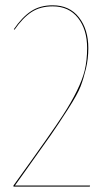

<svg xmlns="http://www.w3.org/2000/svg" viewBox="-20 -690 409 710"><path d="M174.8 -670.4Q236.8 -670.4 271.7 -626Q306.6 -581.5 306.6 -512.2Q306.6 -472.7 297.9 -436.3Q289.1 -399.9 278.1 -370.8Q267.1 -341.8 230.7 -285.2Q194.3 -228.5 167.2 -189.5Q140.1 -150.4 70.8 -53.7Q47.4 -21 35.2 -3.9H313L312 0H29.8V-3.9Q174.8 -205.1 212.4 -263.7Q276.4 -362.3 293 -428.7Q302.2 -467.3 302.2 -512.2Q302.2 -580.6 268.6 -623.5Q234.9 -666.5 174.8 -666.5Q128.9 -666.5 96.4 -645.3Q64 -624 33.7 -580.1L31.2 -582Q61.5 -626.5 94.7 -648.4Q127.9 -670.4 174.8 -670.4Z"/></svg>

Font: Fira Sans Compressed Four
Style: Regular
Weight: 100
Width: 1
Designer: Carrois Corporate & Edenspiekermann AG
Foundry: Carrois Corporate GbR & Edenspiekermann AG
Version: Version 4.203;PS 004.203;hotconv 1.0.88;makeotf.lib2.5.64775